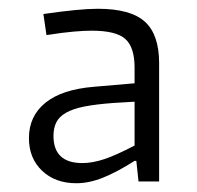

<svg xmlns="http://www.w3.org/2000/svg" viewBox="-20 -766 450 438"><path d="M154 -348Q106 -348 76 -376.5Q46 -405 46 -451Q46 -501 83.5 -531.5Q121 -562 194 -568L287 -576V-612Q287 -658 266 -677Q245 -696 189 -696Q173 -696 149 -694Q125 -692 86 -686L79 -734Q161 -746 203 -746Q278 -746 310.5 -716.5Q343 -687 343 -622V-352H296L291 -399H287Q246 -373 214.5 -360.5Q183 -348 154 -348ZM168 -394Q191 -394 218 -403Q245 -412 287 -434V-534L237 -531Q198 -528 172.5 -523Q147 -518 131 -509Q115 -500 108.5 -487Q102 -474 102 -456Q102 -394 168 -394Z"/></svg>

Font: Encode Sans Narrow
Style: Light
Weight: 300
Designer: Pablo Impallari, Andres Torresi
Foundry: Pablo Impallari, Andres Torresi
Version: Version 1.000; ttfautohint (v1.00) -l 8 -r 50 -G 200 -x 14 -